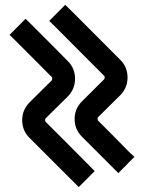

<svg xmlns="http://www.w3.org/2000/svg" viewBox="-20 -739 592 792"><path d="M85.4 -661.6 118.7 -628.9Q136.7 -611.3 195.3 -552.2Q253.9 -493.2 260.3 -486.3Q289.1 -457.5 289.6 -415Q290 -372.6 260.3 -341.8Q243.2 -324.7 210.2 -292.2Q177.2 -259.8 167.5 -250Q166.5 -249 166.3 -244.4Q166 -239.7 167.5 -237.3Q186.5 -218.8 260.5 -144.3Q334.5 -69.8 337.9 -66.4Q360.8 -43.5 370.6 -33.2L304.7 32.7Q283.2 10.3 271.5 -0.5Q267.6 -3.9 193.4 -78.6Q119.1 -153.3 101.1 -170.9Q71.8 -200.2 71.5 -242.7Q71.3 -285.2 101.6 -316.4Q111.8 -326.7 144.5 -358.9Q177.2 -391.1 193.8 -407.7Q194.8 -408.7 195.3 -413.6Q195.8 -418.5 194.3 -420.4Q188.5 -426.3 129.6 -485.6Q70.8 -544.9 52.7 -562.5L19.5 -595.2ZM249 -719.2 282.2 -686.5Q300.3 -668.5 386.5 -582Q472.7 -495.6 477.1 -491.2Q505.9 -462.4 506.1 -419.9Q506.3 -377.4 476.6 -346.7Q459.5 -329.6 426.5 -297.1Q393.6 -264.6 383.8 -254.9Q382.8 -253.9 382.6 -249.3Q382.3 -244.6 383.8 -242.2Q401.9 -224.1 447.8 -178Q493.7 -131.8 501 -124Q508.8 -115.2 517.6 -107.7Q526.4 -100.1 534.2 -91.3Q511.7 -69.8 501 -58.1Q493.2 -49.3 488.3 -45.4Q474.1 -30.8 468.3 -24.9L435.1 -58.1Q426.8 -65.9 380.9 -112.3Q335 -158.7 317.4 -175.8Q288.1 -205.1 287.8 -247.6Q287.6 -290 317.9 -320.8Q328.1 -331.1 360.8 -363.3Q393.6 -395.5 410.2 -412.6Q411.1 -413.6 411.6 -418.2Q412.1 -422.9 410.6 -425.3L320.3 -515.6L216.3 -620.1L183.1 -652.8Z"/></svg>

Font: GokturkKurgu
Style: Regular
Weight: 400
Designer: facebook.com/biligbitig
Foundry: facebook.com/biligbitig
Version: Version 1.0